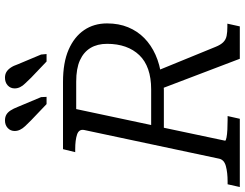

<svg xmlns="http://www.w3.org/2000/svg" viewBox="-145 -857 983 771"><g transform="rotate(-90 346.5 -471.5)"><path d="M373 -323 443 -344 544 -97Q552 -77 562.5 -66.5Q573 -56 588 -53Q603 -50 624 -50H637L626 0H496ZM266 -49 255 0H-19L-8 -49H3Q39 -49 65 -56Q91 -63 95 -84L210 -625Q214 -646 192 -653.5Q170 -661 132 -661H121L133 -710H403Q481 -710 532.5 -687.5Q584 -665 611 -625.5Q638 -586 638 -533Q638 -486 622.5 -448.5Q607 -411 579 -383.5Q551 -356 512 -338.5Q473 -321 425 -315Q414 -312 404.5 -310Q395 -308 387 -306.5Q379 -305 371 -305H219L167 -59Q167 -56 179.5 -53.5Q192 -51 211.5 -50Q231 -49 251 -49ZM404 -657H294L230 -356H373Q419 -356 453.5 -368Q488 -380 510.5 -403.5Q533 -427 544.5 -459.5Q556 -492 556 -533Q556 -572 539.5 -599.5Q523 -627 490 -642Q457 -657 404 -657ZM303 -891 342 -798 343 -776H314L249 -838Q235 -852 225.5 -862Q216 -872 211 -882.5Q206 -893 206 -904Q206 -921 218 -932Q230 -943 248 -943Q262 -943 271.5 -937.5Q281 -932 288.5 -920.5Q296 -909 303 -891ZM474 -891 513 -798 515 -776H485L420 -838Q407 -852 397 -862Q387 -872 382 -882.5Q377 -893 377 -904Q377 -921 389 -932Q401 -943 420 -943Q433 -943 442.5 -937.5Q452 -932 460 -920.5Q468 -909 474 -891Z"/></g></svg>

Font: Roboto Serif 20pt Light
Style: Italic
Weight: 300
Italic angle: -10°
Version: Version 1.007